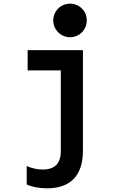

<svg xmlns="http://www.w3.org/2000/svg" viewBox="-20 -812 640 1042"><path d="M430 7V-540H130V-430H310V7C310 75 278 108 212 108C184 108 154 102 125 89V189C155 203 194 210 235 210C363 210 430 140 430 7ZM269 -701C269 -651 310 -610 360 -610C411 -610 451 -651 451 -701C451 -752 411 -792 360 -792C310 -792 269 -752 269 -701Z"/></svg>

Font: CommitMono
Style: 700Regular
Weight: 700
Monospace: yes
Designer: Eigil Nikolajsen
Foundry: Eigil Nikolajsen
Version: Version 1.143